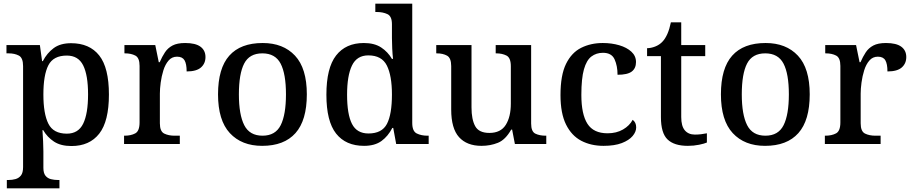

<svg xmlns="http://www.w3.org/2000/svg" viewBox="-20 -780 4944 1040"><path d="M17 240V195H26Q46 195 64 190Q82 185 93.5 170.5Q105 156 105 125V-422Q105 -467 82 -479Q59 -491 27 -491H15V-536H196L208 -449H212Q235 -493 271 -519.5Q307 -546 365 -546Q465 -546 517.5 -479.5Q570 -413 570 -268Q570 -123 517.5 -56Q465 11 367 11Q309 11 272.5 -13Q236 -37 214 -75H210Q212 -48 213.5 -14Q215 20 215 40V129Q215 158 226.5 172Q238 186 256 190.5Q274 195 294 195H302V240ZM342 -56Q404 -56 430.5 -110Q457 -164 457 -269Q457 -373 430.5 -426Q404 -479 342 -479Q269 -479 242 -426.5Q215 -374 215 -268Q215 -164 242 -110Q269 -56 342 -56Z M652 0V-45H655Q689 -45 712.5 -57.5Q736 -70 736 -117V-423Q736 -467 713 -479Q690 -491 657 -491H654V-536H821L840 -443H845Q858 -473 873.5 -496.5Q889 -520 914.5 -533.5Q940 -547 983 -547Q1039 -547 1066 -527Q1093 -507 1093 -471Q1093 -436 1068.5 -414.5Q1044 -393 991 -393Q991 -434 979.5 -453.5Q968 -473 939 -473Q911 -473 893 -452Q875 -431 865 -399Q855 -367 850.5 -333Q846 -299 846 -273V-112Q846 -68 869.5 -56.5Q893 -45 925 -45H954V0Z M1400 10Q1289 10 1225 -59Q1161 -128 1161 -269Q1161 -410 1222 -478.5Q1283 -547 1403 -547Q1514 -547 1578 -478.5Q1642 -410 1642 -269Q1642 -128 1580.5 -59Q1519 10 1400 10ZM1402 -45Q1472 -45 1500.5 -102Q1529 -159 1529 -269Q1529 -380 1500 -435.5Q1471 -491 1401 -491Q1331 -491 1302.5 -435.5Q1274 -380 1274 -269Q1274 -159 1303 -102Q1332 -45 1402 -45Z M1952 10Q1853 10 1800.5 -56.5Q1748 -123 1748 -267Q1748 -412 1800.5 -479.5Q1853 -547 1951 -547Q2008 -547 2044.5 -523Q2081 -499 2103 -461H2109Q2106 -486 2104.5 -518Q2103 -550 2103 -574V-649Q2103 -692 2078.5 -703.5Q2054 -715 2021 -715H2013V-760H2213V-114Q2213 -69 2237.5 -57Q2262 -45 2295 -45H2302V0H2126L2110 -87H2105Q2082 -42 2046 -16Q2010 10 1952 10ZM1976 -57Q2049 -57 2076 -109Q2103 -161 2103 -268Q2103 -370 2075.5 -425Q2048 -480 1975 -480Q1913 -480 1886.5 -425Q1860 -370 1860 -267Q1860 -161 1886.5 -109Q1913 -57 1976 -57Z M2588 10Q2509 10 2466.5 -37Q2424 -84 2424 -187V-422Q2424 -466 2401.5 -478.5Q2379 -491 2346 -491H2343V-536H2534V-198Q2534 -133 2554 -96.5Q2574 -60 2631 -60Q2692 -60 2719.5 -103.5Q2747 -147 2747 -219V-421Q2747 -467 2723.5 -479Q2700 -491 2668 -491H2665V-536H2857V-111Q2857 -67 2880 -56Q2903 -45 2935 -45H2939V0H2769L2754 -78H2749Q2718 -23 2677 -6.5Q2636 10 2588 10Z M3249 10Q3181 10 3128.5 -17.5Q3076 -45 3046 -105.5Q3016 -166 3016 -265Q3016 -373 3046 -434Q3076 -495 3128 -521Q3180 -547 3245 -547Q3293 -547 3334 -535Q3375 -523 3400 -500Q3425 -477 3425 -444Q3425 -410 3402 -392.5Q3379 -375 3325 -375Q3325 -423 3309 -458.5Q3293 -494 3246 -494Q3210 -494 3183.5 -474Q3157 -454 3143 -404.5Q3129 -355 3129 -266Q3129 -161 3162 -109.5Q3195 -58 3271 -58Q3319 -58 3354.5 -78.5Q3390 -99 3407 -131Q3426 -117 3426 -90Q3426 -66 3406.5 -43Q3387 -20 3348 -5Q3309 10 3249 10Z M3706 10Q3632 10 3596 -24.5Q3560 -59 3560 -146V-476H3485V-519Q3506 -519 3529 -528Q3552 -537 3568 -554Q3599 -586 3614 -659H3670V-536H3800V-476H3670V-146Q3670 -97 3689.5 -74Q3709 -51 3744 -51Q3762 -51 3778 -53Q3794 -55 3809 -58V-8Q3796 -2 3767 4Q3738 10 3706 10Z M4124 10Q4013 10 3949 -59Q3885 -128 3885 -269Q3885 -410 3946 -478.5Q4007 -547 4127 -547Q4238 -547 4302 -478.5Q4366 -410 4366 -269Q4366 -128 4304.5 -59Q4243 10 4124 10ZM4126 -45Q4196 -45 4224.5 -102Q4253 -159 4253 -269Q4253 -380 4224 -435.5Q4195 -491 4125 -491Q4055 -491 4026.5 -435.5Q3998 -380 3998 -269Q3998 -159 4027 -102Q4056 -45 4126 -45Z M4448 0V-45H4451Q4485 -45 4508.5 -57.5Q4532 -70 4532 -117V-423Q4532 -467 4509 -479Q4486 -491 4453 -491H4450V-536H4617L4636 -443H4641Q4654 -473 4669.5 -496.5Q4685 -520 4710.5 -533.5Q4736 -547 4779 -547Q4835 -547 4862 -527Q4889 -507 4889 -471Q4889 -436 4864.5 -414.5Q4840 -393 4787 -393Q4787 -434 4775.5 -453.5Q4764 -473 4735 -473Q4707 -473 4689 -452Q4671 -431 4661 -399Q4651 -367 4646.5 -333Q4642 -299 4642 -273V-112Q4642 -68 4665.5 -56.5Q4689 -45 4721 -45H4750V0Z"/></svg>

Font: Noto Serif NP Hmong Medium
Style: Regular
Weight: 500
Designer: Dalton Maag Ltd
Foundry: Dalton Maag Ltd
Version: Version 1.001; ttfautohint (v1.8.4.7-5d5b)